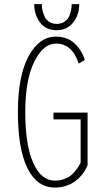

<svg xmlns="http://www.w3.org/2000/svg" viewBox="-20 -880 490 912"><path d="M356.5 -860.5Q356.5 -810.5 327.8 -773.5Q299 -736.5 248.5 -736.5Q198 -736.5 170.2 -773.2Q142.5 -810 142.5 -860.5H178.5Q178.5 -846.5 181.5 -832.2Q184.5 -818 191.5 -802.2Q198.5 -786.5 213.5 -776.5Q228.5 -766.5 249.5 -766.5Q271 -766.5 286 -776.5Q301 -786.5 308 -802.2Q315 -818 317.8 -832.2Q320.5 -846.5 320.5 -860.5ZM396 -345V-95Q391.5 -84 384.8 -72Q378 -60 364.5 -44.5Q351 -29 334.5 -17.2Q318 -5.5 293.5 2.8Q269 11 241 11Q156 11 110.5 -80.8Q65 -172.5 65 -348Q65 -519 115.5 -612.5Q166 -706 246 -706Q299 -706 333.8 -674Q368.5 -642 383 -595L354 -578Q322.5 -673 246 -673Q185.5 -673 142.8 -586.8Q100 -500.5 100 -348Q100 -191 137.8 -106.5Q175.5 -22 241 -22Q262.5 -22 281 -28.2Q299.5 -34.5 311.2 -42.5Q323 -50.5 334.5 -64.2Q346 -78 351 -86Q356 -94 363 -107V-313H234V-345Z"/></svg>

Font: League Mono Condensed Thin
Style: Regular
Weight: 100
Width: 1
Designer: Tyler Finck
Foundry: The League of Moveable Type / Tyler Finck
Version: Version 2.210